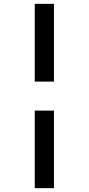

<svg xmlns="http://www.w3.org/2000/svg" viewBox="-20 -889 462 1000"><path d="M261 -869V-464H161V-869ZM261 -313V91H161V-313Z"/></svg>

Font: Merriweather Light 18pt
Style: Bold
Weight: 700
Version: Version 2.100